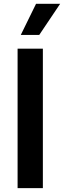

<svg xmlns="http://www.w3.org/2000/svg" viewBox="-20 -981 334 1001"><path d="M203.5 -727.3H71.7V0H203.5ZM88.4 -799H184.7L293.7 -961.3H168Z"/></svg>

Font: Margiela Sans Semi Bold
Style: Regular
Weight: 600
Designer: Stefan Endress, Andreas Faust
Version: Version 1.100;FEAKit 1.0